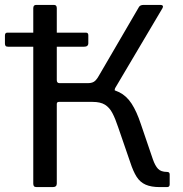

<svg xmlns="http://www.w3.org/2000/svg" viewBox="-32 -762 744 782"><path d="M327.7 -618.3V-586.2Q327.7 -571.7 310.3 -571.7H1.4Q-6.5 -571.7 -9.2 -575Q-11.9 -578.3 -11.9 -585V-617Q-11.9 -629 -2.4 -629H318.2Q327.7 -629 327.7 -618.3ZM117.4 0Q109.4 0 106.5 -3.5Q103.5 -6.9 103.5 -14.1V-728.4Q103.5 -742 115.2 -742H187.8Q199.3 -742 199.3 -729V-435.4Q199.3 -423.3 210.8 -423.3H348.3L376.1 -402.6Q422.8 -401.8 453.2 -386.6Q483.6 -371.5 504.2 -339.6Q524.8 -307.7 541.5 -257.2L590.5 -113.5Q599.8 -86.8 611.8 -74.3Q623.8 -61.8 648.4 -61.8Q659.1 -61.8 659.1 -51.6V-10.8Q659.1 0 648.4 0H618.6Q583.8 0 561.2 -9.9Q538.6 -19.8 524.5 -41.9Q510.4 -64 498.3 -101.4L449.3 -243.7Q437.5 -279.3 425.6 -301.8Q413.8 -324.2 395.4 -335.6Q377 -347 345.2 -347H208Q199.3 -347 199.3 -338.5V-14.5Q199.3 0 183 0ZM324.7 -378.8 325.8 -423.3Q346 -423.3 356 -433.3Q365.9 -443.2 375.7 -462.1L533.4 -732.6Q538.1 -742 553.2 -742H622Q628.8 -742 630.9 -738.2Q633 -734.4 629.9 -728.9L437 -403.2Q434.4 -397.8 435.5 -392.9Q436.5 -388 443.6 -383.8Z"/></svg>

Font: Libre Franklin Thin
Style: Regular
Weight: 100
Designer: Pablo Impallari, Rodrigo Fuenzalida, Nhung Nguyen
Foundry: Impallari Type
Version: Version 3.000